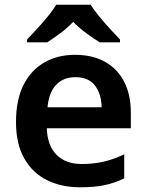

<svg xmlns="http://www.w3.org/2000/svg" viewBox="-20 -786 622 816"><path d="M299 -553Q373 -553 426 -523.5Q479 -494 507.5 -439Q536 -384 536 -307V-241H179Q181 -169 219.5 -129Q258 -89 327 -89Q379 -89 421 -99Q463 -109 508 -130V-28Q467 -8 424 1Q381 10 321 10Q241 10 179.5 -20.5Q118 -51 83 -113Q48 -175 48 -267Q48 -361 79.5 -424Q111 -487 167.5 -520Q224 -553 299 -553ZM300 -458Q250 -458 219 -426Q188 -394 182 -330H412Q411 -386 384 -422Q357 -458 300 -458ZM365 -766Q379 -744 401.5 -716.5Q424 -689 448 -663Q472 -637 490 -618V-606H404Q378 -622 348 -644Q318 -666 291 -693Q265 -666 236 -644.5Q207 -623 181 -606H95V-618Q114 -638 137.5 -663.5Q161 -689 183.5 -716.5Q206 -744 219 -766Z"/></svg>

Font: Noto Sans Javanese SemiBold
Style: Regular
Weight: 600
Version: Version 2.004